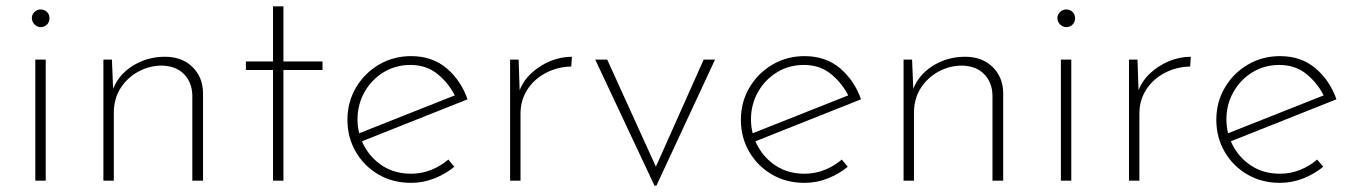

<svg xmlns="http://www.w3.org/2000/svg" viewBox="-20 -573 4302 609"><path d="M92 -384H125V0H92ZM81 -516Q81 -527 89.5 -535Q98 -543 109 -543Q121 -543 129 -535Q137 -527 137 -515Q137 -503 129 -495Q121 -487 109 -487Q98 -487 89.5 -495.5Q81 -504 81 -516Z M335 -384 340 -262 335 -281Q352 -333 399 -363Q446 -393 503 -393Q557 -393 590 -361Q623 -329 624 -279V0H590V-271Q589 -311 564.5 -337Q540 -363 495 -365Q454 -365 419 -346Q384 -327 362.5 -293.5Q341 -260 341 -215V0H308V-384Z M846 -553H879V-378H1003V-351H879V0H846V-351H760V-378H846Z M1284 7Q1226 7 1180.5 -19.5Q1135 -46 1108.5 -91.5Q1082 -137 1082 -193Q1082 -249 1109 -295Q1136 -341 1182 -368Q1228 -395 1284 -395Q1351 -395 1396.5 -356.5Q1442 -318 1463 -258L1121 -122L1111 -147L1434 -275L1426 -263Q1407 -305 1370.5 -336Q1334 -367 1282 -367Q1235 -367 1197 -344Q1159 -321 1136.5 -281.5Q1114 -242 1114 -194Q1114 -149 1135.5 -109.5Q1157 -70 1195 -46Q1233 -22 1284 -22Q1318 -22 1348.5 -34.5Q1379 -47 1402 -67L1421 -44Q1393 -21 1357.5 -7Q1322 7 1284 7Z M1625 -384 1629 -265 1625 -278Q1637 -314 1664 -339.5Q1691 -365 1725 -379Q1759 -393 1794 -393L1792 -362Q1748 -361 1711 -341.5Q1674 -322 1652.5 -288.5Q1631 -255 1631 -213V0H1598V-384Z M2056 16 1868 -384H1906L2071 -21H2050L2212 -384H2248L2062 16Z M2532 7Q2474 7 2428.5 -19.5Q2383 -46 2356.5 -91.5Q2330 -137 2330 -193Q2330 -249 2357 -295Q2384 -341 2430 -368Q2476 -395 2532 -395Q2599 -395 2644.5 -356.5Q2690 -318 2711 -258L2369 -122L2359 -147L2682 -275L2674 -263Q2655 -305 2618.5 -336Q2582 -367 2530 -367Q2483 -367 2445 -344Q2407 -321 2384.5 -281.5Q2362 -242 2362 -194Q2362 -149 2383.5 -109.5Q2405 -70 2443 -46Q2481 -22 2532 -22Q2566 -22 2596.5 -34.5Q2627 -47 2650 -67L2669 -44Q2641 -21 2605.5 -7Q2570 7 2532 7Z M2873 -384 2878 -262 2873 -281Q2890 -333 2937 -363Q2984 -393 3041 -393Q3095 -393 3128 -361Q3161 -329 3162 -279V0H3128V-271Q3127 -311 3102.5 -337Q3078 -363 3033 -365Q2992 -365 2957 -346Q2922 -327 2900.5 -293.5Q2879 -260 2879 -215V0H2846V-384Z M3345 -384H3378V0H3345ZM3334 -516Q3334 -527 3342.5 -535Q3351 -543 3362 -543Q3374 -543 3382 -535Q3390 -527 3390 -515Q3390 -503 3382 -495Q3374 -487 3362 -487Q3351 -487 3342.5 -495.5Q3334 -504 3334 -516Z M3588 -384 3592 -265 3588 -278Q3600 -314 3627 -339.5Q3654 -365 3688 -379Q3722 -393 3757 -393L3755 -362Q3711 -361 3674 -341.5Q3637 -322 3615.5 -288.5Q3594 -255 3594 -213V0H3561V-384Z M4040 7Q3982 7 3936.5 -19.5Q3891 -46 3864.5 -91.5Q3838 -137 3838 -193Q3838 -249 3865 -295Q3892 -341 3938 -368Q3984 -395 4040 -395Q4107 -395 4152.5 -356.5Q4198 -318 4219 -258L3877 -122L3867 -147L4190 -275L4182 -263Q4163 -305 4126.5 -336Q4090 -367 4038 -367Q3991 -367 3953 -344Q3915 -321 3892.5 -281.5Q3870 -242 3870 -194Q3870 -149 3891.5 -109.5Q3913 -70 3951 -46Q3989 -22 4040 -22Q4074 -22 4104.5 -34.5Q4135 -47 4158 -67L4177 -44Q4149 -21 4113.5 -7Q4078 7 4040 7Z"/></svg>

Font: Josefin Sans Thin ExtraLight
Style: Regular
Weight: 250
Version: Version 2.001